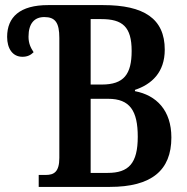

<svg xmlns="http://www.w3.org/2000/svg" viewBox="-20 -734 733 754"><path d="M132 0H411C574 0 653 -64 653 -194C653 -301 594 -360 510 -376V-381C576 -403 627 -450 627 -539C627 -661 545 -714 385 -714H169C58 -714 8 -667 8 -589C8 -544 29 -511 68 -511C88 -511 101 -518 112 -529C100 -547 92 -564 92 -590C92 -643 116 -667 154 -667C197 -667 213 -645 213 -585V-114C213 -59 192 -47 160 -47H132ZM336 -402V-659H378C461 -659 497 -629 497 -534C497 -442 466 -402 380 -402ZM336 -55V-346H405C490 -346 521 -299 521 -197C521 -92 485 -55 403 -55Z"/></svg>

Font: Noto Serif Condensed Semi
Style: Regular
Weight: 600
Width: 3
Designer: Monotype Design Team
Foundry: Monotype Imaging Inc.
Version: Version 1.002